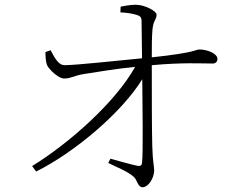

<svg xmlns="http://www.w3.org/2000/svg" viewBox="-20 -779 1040 807"><path d="M132 -58C294 -139 491 -305 578 -446C579 -329 582 -141 577 -94C576 -84 570 -80 558 -82C532 -87 481 -102 444 -112L435 -94C466 -78 515 -60 542 -36C557 -23 559 8 579 8C604 8 628 -31 628 -63C628 -81 622 -96 620 -165C618 -237 618 -407 618 -505C749 -517 829 -512 875 -512C887 -512 894 -521 894 -531C894 -554 852 -571 818 -571C801 -571 807 -558 618 -538C618 -577 618 -628 621 -656C625 -696 638 -695 638 -718C638 -732 589 -759 551 -759C526 -759 503 -754 487 -751L486 -727C509 -726 531 -723 549 -718C567 -713 575 -709 575 -691L577 -534C473 -524 308 -506 253 -505C230 -504 214 -526 193 -568L171 -560C171 -547 172 -520 177 -507C185 -487 227 -448 250 -449C280 -449 292 -462 334 -468C389 -477 470 -490 548 -498C465 -349 271 -177 115 -81Z"/></svg>

Font: Noto Serif TC ExtraLight
Style: Regular
Weight: 200
Designer: Ryoko NISHIZUKA 西塚涼子 (kana & ideographs); Frank Grießhammer (Latin, Greek & Cyrillic); Wenlong ZHANG 张文龙 (bopomofo); San
Foundry: Adobe
Version: Version 2.001;hotconv 1.1.0;makeotfexe 2.6.0